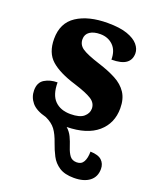

<svg xmlns="http://www.w3.org/2000/svg" viewBox="-145 -636 786 960"><g transform="rotate(20 248.0 -156.0)"><path d="M365 237Q316 237 287 218Q258 199 242.5 169Q227 139 216 107Q201 63 183 39Q165 15 130 -1Q75 -15 52 -43Q29 -71 29 -107Q29 -149 58 -166.5Q87 -184 126 -184Q126 -118 156.5 -87.5Q187 -57 240 -57Q289 -57 310.5 -75.5Q332 -94 332 -119Q332 -149 303.5 -167Q275 -185 211 -205Q122 -232 78.5 -270.5Q35 -309 35 -383Q35 -468 97 -508.5Q159 -549 261 -549Q326 -549 365.5 -535Q405 -521 423.5 -499Q442 -477 442 -453Q442 -419 417.5 -401Q393 -383 340 -383Q340 -432 313 -458Q286 -484 245 -484Q210 -484 189.5 -470Q169 -456 169 -430Q169 -400 194.5 -382.5Q220 -365 289 -343Q343 -326 382.5 -305Q422 -284 443.5 -251.5Q465 -219 465 -169Q465 -89 408.5 -40.5Q352 8 245 10Q264 27 274.5 49Q285 71 294 99Q303 127 315.5 143Q328 159 352 159Q377 159 388 139Q399 119 399 85Q441 86 459.5 103.5Q478 121 478 149Q478 191 448 214Q418 237 365 237Z"/></g></svg>

Font: Noto Serif ExtraBold
Style: Regular
Weight: 800
Designer: Monotype Design Team
Foundry: Monotype Imaging Inc.
Version: Version 2.014